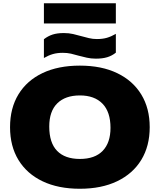

<svg xmlns="http://www.w3.org/2000/svg" viewBox="-20 -1155 986 1185"><path d="M473 10Q339.5 10 243 -36Q146.5 -82 94.2 -167.2Q42 -252.5 42 -370Q42 -487.5 94 -572.8Q146 -658 242.5 -704Q339 -750 473 -750Q607 -750 703.5 -703.5Q800 -657 852 -571.8Q904 -486.5 904 -370Q904 -253.5 852 -168.2Q800 -83 703.2 -36.5Q606.5 10 473 10ZM473 -174Q565.5 -174 613.8 -224Q662 -274 662 -366Q662 -464.5 612.5 -515.2Q563 -566 473 -566Q383 -566 333.5 -517.2Q284 -468.5 284 -374Q284 -273.5 332.5 -223.8Q381 -174 473 -174ZM572 -793Q541.5 -793 515.5 -799Q489.5 -805 464.5 -811.5Q441.5 -818.5 418 -823.8Q394.5 -829 368 -829Q333 -829 306.2 -821.2Q279.5 -813.5 251 -797V-913Q276 -932.5 304.8 -941.8Q333.5 -951 374 -951Q405 -951 431 -945Q457 -939 481.5 -932Q505 -925.5 528.5 -919.8Q552 -914 578 -914Q613.5 -914 640 -921.8Q666.5 -929.5 695 -946V-830Q670.5 -810.5 641.5 -801.8Q612.5 -793 572 -793ZM251 -1010V-1135H695V-1010Z"/></svg>

Font: Encode Sans Expanded Expanded Black
Style: Regular
Weight: 900
Width: 7
Designer: Multiple Designers
Foundry: Impallari Type
Version: Version 3.000; ttfautohint (v1.8.3) -l 8 -r 50 -G 200 -x 14 